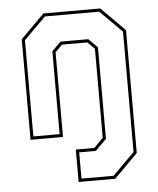

<svg xmlns="http://www.w3.org/2000/svg" viewBox="-53 -586 686 831"><g transform="rotate(-5 290.0 -170.0)"><path d="M255 200V59H335.5L375.5 18.5V-368L345 -398.5H235L204.5 -368V0H63.5V-437L166.5 -540H413.5L516.5 -437V97L414 200ZM268.5 186.5H408L503 91.5V-431.5L408 -526.5H172L77 -431.5V-13.5H191V-373.5L229.5 -412H350.5L389 -373.5V24L341 72.5H268.5Z"/></g></svg>

Font: Tourney Expanded Thin
Style: Regular
Weight: 100
Width: 7
Designer: Tyler Finck
Foundry: Etcetera Type Co
Version: Version 1.010; ttfautohint (v1.8.3)